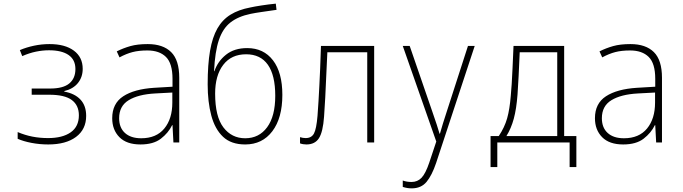

<svg xmlns="http://www.w3.org/2000/svg" viewBox="-20 -782 3750 1054"><path d="M245 11Q198 11 153.5 2.5Q109 -6 77 -20V-57Q117 -40 158 -32Q199 -24 244 -24Q323 -24 368 -55.5Q413 -87 413 -149Q413 -204 374 -233Q335 -262 250 -262H154V-296H255Q327 -296 360.5 -324Q394 -352 394 -403Q394 -454 356.5 -480Q319 -506 249 -506Q214 -506 177.5 -498.5Q141 -491 102 -474L89 -507Q124 -522 166 -531Q208 -540 252 -540Q337 -540 385.5 -504Q434 -468 434 -404Q434 -359 408 -326.5Q382 -294 333 -282V-279Q390 -269 421.5 -235.5Q453 -202 453 -146Q453 -72 397.5 -30.5Q342 11 245 11Z M751 11Q675 11 635.5 -29Q596 -69 596 -133Q596 -214 656.5 -253.5Q717 -293 826 -300L927 -306V-349Q927 -434 891 -469.5Q855 -505 789 -505Q742 -505 707.5 -496Q673 -487 636 -467L621 -500Q657 -518 696 -529Q735 -540 791 -540Q875 -540 919.5 -496Q964 -452 964 -355V0H932L927 -95H925Q904 -52 863 -20.5Q822 11 751 11ZM755 -23Q838 -23 882 -76.5Q926 -130 926 -219V-274L832 -269Q739 -264 686.5 -232Q634 -200 634 -133Q634 -81 666 -52Q698 -23 755 -23Z M1326 11Q1249 11 1204.5 -31Q1160 -73 1140 -147.5Q1120 -222 1120 -319Q1120 -428 1133 -503Q1146 -578 1173.5 -626Q1201 -674 1245.5 -701.5Q1290 -729 1354 -741Q1376 -746 1415 -752Q1454 -758 1494 -762L1498 -728Q1456 -722 1418 -716.5Q1380 -711 1356 -706Q1288 -692 1245.5 -659Q1203 -626 1181.5 -562Q1160 -498 1155 -391H1157Q1175 -445 1220.5 -481.5Q1266 -518 1337 -518Q1427 -518 1478.5 -451Q1530 -384 1530 -261Q1530 -134 1475 -61.5Q1420 11 1326 11ZM1326 -23Q1402 -23 1446.5 -83.5Q1491 -144 1491 -256Q1491 -369 1450.5 -426.5Q1410 -484 1331 -484Q1250 -484 1205.5 -426Q1161 -368 1161 -268Q1161 -142 1206.5 -82.5Q1252 -23 1326 -23Z M1662 11Q1643 11 1627 5V-29Q1643 -24 1658 -24Q1690 -24 1703.5 -49Q1717 -74 1723 -146Q1726 -188 1728.5 -227Q1731 -266 1733 -309Q1735 -352 1737.5 -405Q1740 -458 1742 -530H2034V0H1996V-495H1777Q1773 -414 1770.5 -355.5Q1768 -297 1765.5 -247.5Q1763 -198 1759 -142Q1753 -58 1731 -23.5Q1709 11 1662 11Z M2240 252Q2215 252 2191 244V209Q2202 213 2214 215Q2226 217 2239 217Q2272 217 2294 194Q2316 171 2336 112L2375 -5L2191 -530H2229L2353 -170Q2369 -125 2377.5 -98Q2386 -71 2393 -48H2395Q2403 -76 2412 -105.5Q2421 -135 2433 -171L2549 -530H2586L2374 113Q2351 181 2321.5 216.5Q2292 252 2240 252Z M2673 135V-35H2718Q2750 -83 2764 -132.5Q2778 -182 2784 -257Q2787 -286 2789 -320.5Q2791 -355 2793.5 -405Q2796 -455 2799 -530H3077V-35H3144V135H3107V0H2710V135ZM2821 -263Q2815 -184 2800.5 -130.5Q2786 -77 2760 -35H3039V-495H2833Q2830 -419 2827 -364Q2824 -309 2821 -263Z M3401 11Q3325 11 3285.5 -29Q3246 -69 3246 -133Q3246 -214 3306.5 -253.5Q3367 -293 3476 -300L3577 -306V-349Q3577 -434 3541 -469.5Q3505 -505 3439 -505Q3392 -505 3357.5 -496Q3323 -487 3286 -467L3271 -500Q3307 -518 3346 -529Q3385 -540 3441 -540Q3525 -540 3569.5 -496Q3614 -452 3614 -355V0H3582L3577 -95H3575Q3554 -52 3513 -20.5Q3472 11 3401 11ZM3405 -23Q3488 -23 3532 -76.5Q3576 -130 3576 -219V-274L3482 -269Q3389 -264 3336.5 -232Q3284 -200 3284 -133Q3284 -81 3316 -52Q3348 -23 3405 -23Z"/></svg>

Font: Noto Sans Mono Condensed ExtraLight
Style: Regular
Weight: 200
Width: 3
Designer: Monotype Design Team
Foundry: Monotype Imaging Inc.
Version: Version 2.014; ttfautohint (v1.8.4.7-5d5b)